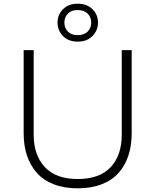

<svg xmlns="http://www.w3.org/2000/svg" viewBox="-20 -1001 840 1038"><path d="M399.9 -775.9Q350.1 -775.9 320.6 -806.2Q291 -836.4 291 -878.9Q291 -921.4 320.6 -951.2Q350.1 -981 399.9 -981Q450.2 -981 480 -951.2Q509.8 -921.4 509.8 -878.9Q509.8 -836.4 480 -806.2Q450.2 -775.9 399.9 -775.9ZM399.9 -811Q434.6 -811 453.9 -830.3Q473.1 -849.6 473.1 -878.9Q473.1 -908.2 453.9 -927.5Q434.6 -946.8 399.9 -946.8Q365.7 -946.8 346.9 -927.5Q328.1 -908.2 328.1 -878.9Q328.1 -849.6 346.9 -830.3Q365.7 -811 399.9 -811ZM399.9 17.1Q326.7 17.1 270.3 -4.9Q213.9 -26.9 178.7 -66.9Q143.6 -106.9 125.7 -160.6Q107.9 -214.4 107.9 -279.8V-730H162.1V-272.9Q162.1 -162.1 222.4 -97.7Q282.7 -33.2 399.9 -33.2Q518.1 -33.2 578.1 -97.2Q638.2 -161.1 638.2 -272.9V-730H691.9V-279.8Q691.9 -214.4 674.3 -160.6Q656.7 -106.9 621.6 -66.9Q586.4 -26.9 530 -4.9Q473.6 17.1 399.9 17.1Z"/></svg>

Font: Sora ExtraLight
Style: Regular
Weight: 200
Designer: Jonathan Barnbrook, Julián Moncada
Foundry: Barnbrook Fonts
Version: Version 2.000